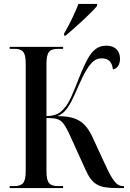

<svg xmlns="http://www.w3.org/2000/svg" viewBox="-20 -951 657 971"><path d="M304 -781V-771H312C362 -813 443 -886 471 -921V-931H377C359 -886 332 -828 304 -781ZM29 0H299V-10H275C232 -10 215 -23 215 -85V-354C285 -354 297 -345 333 -268L411 -96C446 -17 478 0 571 0H607V-10H602C567 -10 548 -41 508 -127L449 -255C411 -337 368 -363 270 -364C324 -382 347 -451 383 -530C428 -631 458 -656 494 -656C532 -656 547 -634 551 -600C573 -604 587 -624 587 -654C587 -692 564 -720 518 -720C452 -720 424 -667 379 -555C349 -479 330 -431 307 -406C285 -379 263 -365 215 -364V-630C215 -691 233 -704 275 -704H299V-714H29V-704H51C92 -704 110 -692 110 -631V-84C110 -23 92 -10 51 -10H29Z"/></svg>

Font: Noto Serif Display Condensed Medium
Style: Regular
Weight: 500
Width: 3
Designer: Monotype Design Team
Foundry: Monotype Imaging Inc.
Version: Version 2.009